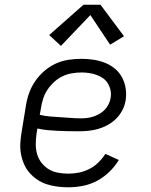

<svg xmlns="http://www.w3.org/2000/svg" viewBox="-20 -788 640 816"><path d="M270 8Q247 8 223.5 5Q200 2 178.5 -5Q157 -12 138.5 -24.5Q120 -37 105.5 -53.5Q91 -70 82 -91Q73 -112 69 -134.5Q65 -157 66.5 -180.5Q68 -204 72 -228L90 -338Q94 -365 103.5 -392Q113 -419 129.5 -443Q146 -467 168.5 -486.5Q191 -506 217.5 -518Q244 -530 272 -534Q300 -538 327 -538Q353 -538 378.5 -534Q404 -530 426.5 -521Q449 -512 468 -496.5Q487 -481 498.5 -459.5Q510 -438 514 -413Q518 -388 514 -362Q511 -341 500.5 -320.5Q490 -300 474 -284Q458 -268 438 -257Q418 -246 397 -240Q376 -234 354.5 -232Q333 -230 312 -230Q290 -230 268.5 -230.5Q247 -231 225 -232Q203 -233 181.5 -235Q160 -237 139 -242L135 -218Q132 -196 132 -174Q132 -152 138 -132Q144 -112 157 -95.5Q170 -79 187.5 -68.5Q205 -58 226.5 -54Q248 -50 271 -50Q293 -50 315.5 -54.5Q338 -59 359 -69.5Q380 -80 397.5 -97Q415 -114 428 -134L485 -108Q468 -80 444 -57Q420 -34 391.5 -19Q363 -4 332 2Q301 8 270 8ZM323 -285Q336 -285 349.5 -286.5Q363 -288 376.5 -292.5Q390 -297 402.5 -304Q415 -311 425 -321.5Q435 -332 441.5 -345Q448 -358 450 -371Q453 -387 450 -403Q447 -419 439 -432.5Q431 -446 418.5 -455Q406 -464 391 -469.5Q376 -475 359.5 -477.5Q343 -480 327 -480Q307 -480 286 -476.5Q265 -473 246 -464Q227 -455 210.5 -440Q194 -425 182 -407Q170 -389 163.5 -369Q157 -349 154 -328L149 -300Q170 -295 191.5 -293Q213 -291 235 -290Q257 -289 279 -287Q301 -285 323 -285ZM239 -593 189 -639 335 -768H407L507 -634L448 -598L364 -724Z"/></svg>

Font: Iosevka Slab Light Extended
Style: Italic
Weight: 300
Width: 7
Italic angle: -9°
Monospace: yes
Designer: Belleve Invis
Foundry: Belleve Invis
Version: Version 11.1.0; ttfautohint (v1.8.3)